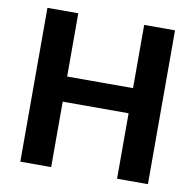

<svg xmlns="http://www.w3.org/2000/svg" viewBox="-78 -778 874 858"><g transform="rotate(10 358.5 -349.0)"><path d="M648 -698V0H508V-297H209V0H69V-698H209V-411H508V-698Z"/></g></svg>

Font: MSTAGE SemiBold
Style: Regular
Weight: 600
Designer: Ninad Kale (Devanagari), Jonny Pinhorn (Latin)
Foundry: Indian Type Foundry
Version: 4.004